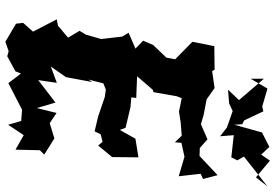

<svg xmlns="http://www.w3.org/2000/svg" viewBox="-172 -802 1006 701"><g transform="rotate(90 330.5 -452.0)"><path d="M512 -308 554 -359 555 -455 487 -444 455 -387 447 -408 371 -426 336 -429 338 -447 259 -450 308 -507 317 -510 332 -595 339 -613 388 -603 426 -609 476 -613 500 -588 502 -612 553 -623 624 -602 615 -682 634 -691 620 -744 550 -678 521 -679 489 -707 434 -683 400 -693 343 -704 302 -733 240 -724 235 -733 149 -732 133 -652 197 -589 191 -557 145 -509 129 -472 158 -444 100 -419 114 -396 123 -319 107 -263 93 -240 118 -198 74 -161 51 -157 96 -70 64 -34 67 -8 133 31 167 19 186 24 241 -6 249 -26 284 20 381 -30 422 -27 436 21 474 -36 527 -6 529 -95 545 -111 486 -148 430 -131 393 -156 375 -84 355 -152 273 -89 283 -157 199 -126H217L262 -190L280 -286L271 -273L285 -327L308 -336L335 -332L405 -308L460 -295L471 -317L498 -324ZM434 -834 420 -841 387 -911 369 -907 304 -926 268 -865V-913L346 -822L308 -782L358 -786L386 -799L446 -778L478 -753L474 -803L555 -794L566 -816L552 -840L661 -926L628 -884L567 -935L545 -903L517 -933L464 -906L436 -805Z"/></g></svg>

Font: Asimov Aggro
Style: CondIt
Weight: 500
Designer: Google
Version: Version 2.000980; 2014